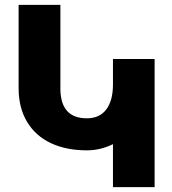

<svg xmlns="http://www.w3.org/2000/svg" viewBox="-20 -770 708 790"><path d="M616.2 -527.3V0H444.8V-176.8Q393.1 -151.4 337.4 -151.4Q252.9 -151.4 189.7 -180.9Q126.5 -210.4 91.6 -268.3Q56.6 -326.2 56.6 -407.7V-750H228.5V-399.9Q231.4 -283.2 337.4 -283.2Q389.6 -283.2 417.2 -319.6Q444.8 -356 444.8 -422.4V-527.3Z"/></svg>

Font: Mardoto Black
Style: Regular
Weight: 900
Designer: Christian Robertson, Vahan Hovhannisyan
Foundry: Google
Version: Version 1.000